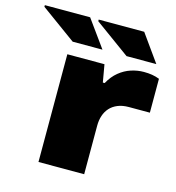

<svg xmlns="http://www.w3.org/2000/svg" viewBox="-211 -817 834 909"><g transform="rotate(15 206.0 -362.5)"><path d="M60 0V-528H242L257 -442H266Q285 -477 312 -499Q339 -521 370 -531Q401 -541 432 -541Q454 -541 472.5 -538Q491 -535 509 -528V-362H406Q375 -362 352 -352.5Q329 -343 314 -326.5Q299 -310 291.5 -287.5Q284 -265 284 -238V0ZM333 -592 161 -717V-725H384L479 -592ZM69 -592 -103 -717V-725H119L215 -592Z"/></g></svg>

Font: Archivo Expanded Black
Style: Regular
Weight: 900
Width: 7
Designer: Hector Gatti
Foundry: Omnibus-Type
Version: Version 2.001